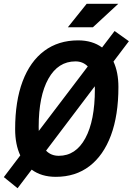

<svg xmlns="http://www.w3.org/2000/svg" viewBox="-41 -914 693 1003"><path d="M50.8 69.3 -21 11.2 64.9 -102.1Q38.1 -159.2 38.1 -239.3Q38.1 -385.3 77.1 -489Q116.2 -592.8 189.9 -647.9Q263.7 -703.1 367.2 -703.1Q441.4 -703.1 492.2 -666L557.6 -752L632.3 -698.7L551.8 -592.3Q577.6 -536.6 577.6 -459.5Q577.6 -312 538.6 -207Q499.5 -102.1 426.5 -46.1Q353.5 9.8 250.5 9.8Q175.3 9.8 124.5 -27.8ZM161.6 -230 417.5 -566.9Q392.1 -593.3 353 -593.3Q262.7 -593.3 211.9 -502.9Q161.1 -412.6 161.1 -251.5Q161.1 -240.2 161.6 -230ZM266.1 -100.1Q355 -100.1 404.8 -191.9Q454.6 -283.7 454.6 -447.3Q454.6 -455.6 454.1 -463.4L199.7 -127Q225.6 -100.1 266.1 -100.1ZM313.5 -771.5 411.6 -894H576.7L444.3 -771.5Z"/></svg>

Font: Cascadia Code NF SemiBold
Style: Italic
Weight: 600
Italic angle: -10°
Monospace: yes
Designer: Aaron Bell
Foundry: Saja Typeworks
Version: Version 2404.023; ttfautohint (v1.8.4)